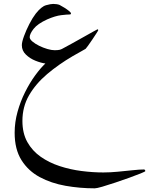

<svg xmlns="http://www.w3.org/2000/svg" viewBox="-20 -477 780 1004"><path d="M739.7 418Q739.7 419.9 716.1 429.7Q692.4 439.5 656.2 452.4Q620.1 465.3 582.3 478Q544.4 490.7 514.9 499.3Q485.4 507.8 475.6 507.8Q397.5 507.8 322.8 494.6Q248 481.4 188 449.2Q127.9 417 92.3 360.4Q56.6 303.7 56.6 217.3Q56.6 161.6 71.8 107.4Q86.9 53.2 111.1 4.9Q135.3 -43.5 163.3 -82Q191.4 -120.6 217.3 -145Q194.3 -147.9 165.5 -159.4Q136.7 -170.9 115.5 -191.4Q94.2 -211.9 94.2 -240.7Q94.2 -257.3 105.5 -288.1Q116.7 -318.8 133.5 -351.6Q150.4 -384.3 167 -405.8Q196.3 -442.9 220.7 -449.7Q245.1 -456.5 258.3 -456.5Q266.6 -456.5 276.4 -455.1Q286.1 -453.6 291.5 -451.2Q303.2 -445.3 317.1 -436.5Q331.1 -427.7 341.1 -419.4Q351.1 -411.1 351.1 -407.2Q351.1 -401.4 345.2 -401.4Q331.1 -401.4 300 -397.7Q269 -394 226.6 -375.5Q176.3 -352.5 155.8 -326.2Q135.3 -299.8 135.3 -282.7Q135.3 -272 149.4 -260Q163.6 -248 184.8 -237.5Q206.1 -227.1 228 -220.7Q250 -214.4 265.6 -214.4Q269.5 -214.4 281.7 -215.1Q293.9 -215.8 303.2 -220.7Q322.8 -231 353.5 -248Q384.3 -265.1 415.3 -282.5Q446.3 -299.8 467.5 -311.8Q488.8 -323.7 489.7 -323.7Q493.7 -323.7 493.7 -319.3Q493.7 -317.4 484.4 -303Q475.1 -288.6 462.6 -270Q450.2 -251.5 439.9 -237.3Q429.7 -223.1 427.7 -221.7Q423.3 -218.3 404.3 -208.3Q385.3 -198.2 361.3 -184.1Q286.1 -140.1 226.3 -89.4Q166.5 -38.6 131.8 21.5Q97.2 81.5 97.2 155.3Q97.2 219.7 123 265.9Q148.9 312 192.9 342.8Q236.8 373.5 292 391.6Q347.2 409.7 406.2 417.2Q465.3 424.8 520.5 424.8Q555.7 424.8 596.4 420.9Q637.2 417 673.8 413.1Q710.4 409.2 731.9 409.2Q739.7 409.2 739.7 418Z"/></svg>

Font: Rohingya Solluk
Style: Regular
Weight: 400
Designer: SIL International
Foundry: SIL International
Version: Version 1.001